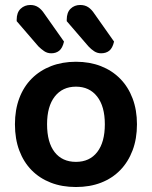

<svg xmlns="http://www.w3.org/2000/svg" viewBox="-20 -736 610 771"><path d="M530 -237Q530 -179 512.5 -132.5Q495 -86 463 -53Q431 -20 386 -2.5Q341 15 285 15Q229 15 184 -2.5Q139 -20 107 -52.5Q75 -85 57.5 -131.5Q40 -178 40 -237Q40 -295 57.5 -341.5Q75 -388 107.5 -420.5Q140 -453 185 -470.5Q230 -488 285 -488Q340 -488 385 -470.5Q430 -453 462.5 -420Q495 -387 512.5 -340.5Q530 -294 530 -237ZM285 -388Q231 -388 200 -348.5Q169 -309 169 -237Q169 -164 199.5 -125Q230 -86 285 -86Q340 -86 370.5 -125.5Q401 -165 401 -237Q401 -309 370 -348.5Q339 -388 285 -388ZM47 -651V-657Q47 -686 63 -701Q79 -716 102 -716Q120 -716 133.5 -707Q147 -698 158 -681L237 -569Q231 -543 218 -532.5Q205 -522 186 -522Q170 -522 157.5 -530.5Q145 -539 134 -550ZM248 -651V-657Q248 -686 263.5 -701Q279 -716 302 -716Q321 -716 334.5 -707Q348 -698 359 -681L438 -569Q432 -543 419 -532.5Q406 -522 386 -522Q371 -522 358.5 -530Q346 -538 335 -550Z"/></svg>

Font: Baloo Thambi 2 SemiBold
Style: Regular
Weight: 600
Designer: Aadarsh Rajan and Ek Type
Foundry: Ek Type
Version: Version 1.640;hotconv 1.0.111;makeotfexe 2.5.65597; ttfautoh